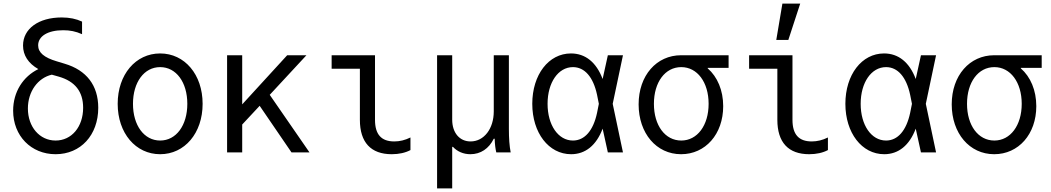

<svg xmlns="http://www.w3.org/2000/svg" viewBox="-20 -847 5840 1067"><path d="M331 -679C369 -679 400 -673 436 -657V-727C404 -742 367 -750 323 -750C194 -750 108 -687 108 -594C108 -540 137 -495 193 -463C109 -422 53 -337 53 -232C53 -92 153 10 289 10C428 10 526 -96 526 -248C526 -372 461 -457 339 -493L296 -506C225 -527 192 -555 192 -595C192 -646 246 -679 331 -679ZM268 -432 307 -421C397 -395 442 -338 442 -248C442 -142 378 -66 289 -66C200 -66 135 -142 135 -244C135 -338 190 -414 268 -432Z M870 10C1006 10 1106 -107 1106 -270C1106 -433 1006 -550 870 -550C734 -550 634 -433 634 -270C634 -107 734 10 870 10ZM870 -66C781 -66 719 -150 719 -270C719 -390 781 -474 870 -474C959 -474 1021 -390 1021 -270C1021 -150 959 -66 870 -66Z M1242 0H1326V-155L1423 -259L1600 0H1700L1479 -320L1683 -540H1576L1326 -267V-540H1242Z M2064 -540H1823V-465H1980V-181C1980 -56 2041 10 2157 10C2197 10 2233 2 2261 -13V-83C2231 -68 2201 -61 2171 -61C2099 -61 2064 -100 2064 -181Z M2409 200H2493V-31H2497C2521 -5 2555 10 2594 10C2651 10 2697 -21 2724 -76H2729C2730 -45 2733 -21 2738 0H2818C2811 -36 2808 -79 2808 -130V-540H2724V-228C2724 -132 2670 -61 2595 -61C2534 -61 2493 -109 2493 -182V-540H2409Z M3153 -550C3029 -550 2938 -432 2938 -270C2938 -109 3029 10 3154 10C3233 10 3294 -39 3329 -132L3358 0H3442L3385 -270L3442 -540H3358L3329 -408C3294 -501 3233 -550 3153 -550ZM3298 -220C3277 -121 3229 -66 3164 -66C3082 -66 3023 -152 3023 -270C3023 -388 3082 -474 3164 -474C3229 -474 3277 -419 3298 -320L3308 -270Z M3766 -66C3676 -66 3614 -150 3614 -270C3614 -390 3676 -474 3766 -474C3855 -474 3918 -390 3918 -270C3918 -150 3855 -66 3766 -66ZM3765 10C3900 10 3999 -101 3999 -257C3999 -345 3967 -420 3913 -467V-470H4029V-540H3765C3629 -540 3529 -428 3529 -267C3529 -106 3628 10 3765 10Z M4384 -540H4143V-465H4300V-181C4300 -56 4361 10 4477 10C4517 10 4553 2 4581 -13V-83C4551 -68 4521 -61 4491 -61C4419 -61 4384 -100 4384 -181ZM4427 -827H4328L4294 -625H4361Z M4893 -550C4769 -550 4678 -432 4678 -270C4678 -109 4769 10 4894 10C4973 10 5034 -39 5069 -132L5098 0H5182L5125 -270L5182 -540H5098L5069 -408C5034 -501 4973 -550 4893 -550ZM5038 -220C5017 -121 4969 -66 4904 -66C4822 -66 4763 -152 4763 -270C4763 -388 4822 -474 4904 -474C4969 -474 5017 -419 5038 -320L5048 -270Z M5506 -66C5416 -66 5354 -150 5354 -270C5354 -390 5416 -474 5506 -474C5595 -474 5658 -390 5658 -270C5658 -150 5595 -66 5506 -66ZM5505 10C5640 10 5739 -101 5739 -257C5739 -345 5707 -420 5653 -467V-470H5769V-540H5505C5369 -540 5269 -428 5269 -267C5269 -106 5368 10 5505 10Z"/></svg>

Font: CommitMono-dimboump
Style: Regular
Weight: 400
Monospace: yes
Designer: Eigil Nikolajsen
Foundry: Eigil Nikolajsen
Version: Version 1.143